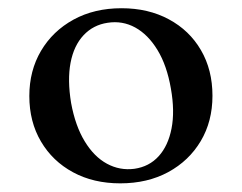

<svg xmlns="http://www.w3.org/2000/svg" viewBox="-20 -730 574 455"><path d="M268 -710.5Q331.5 -710.5 380.2 -684.2Q429 -658 456.2 -611.2Q483.5 -564.5 483.5 -503Q483.5 -442.5 455.8 -395.8Q428 -349 378.8 -322.2Q329.5 -295.5 265 -295.5Q201.5 -295.5 153 -321.8Q104.5 -348 77 -394.8Q49.5 -441.5 49.5 -502.5Q49.5 -562.5 77.2 -609.5Q105 -656.5 154.2 -683.5Q203.5 -710.5 268 -710.5ZM298.5 -330Q333.5 -335 356 -359.8Q378.5 -384.5 386.5 -425.5Q394.5 -466.5 385 -520Q375.5 -575 353.2 -611.5Q331 -648 300.5 -664.8Q270 -681.5 235 -676Q201 -671 178 -646.5Q155 -622 147.2 -581.2Q139.5 -540.5 148.5 -486Q158.5 -431.5 180.8 -395Q203 -358.5 233.5 -342Q264 -325.5 298.5 -330Z"/></svg>

Font: Fraunces 24pt
Style: Regular
Weight: 400
Version: Version 1.000;[b76b70a41]